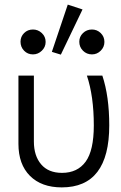

<svg xmlns="http://www.w3.org/2000/svg" viewBox="-20 -796 527 833"><path d="M244 -559 205 -571 274 -776 338 -755ZM123 -560Q100 -560 84.5 -576Q69 -592 69 -615Q69 -637 84.5 -652.5Q100 -668 123 -668Q145 -668 161.5 -652.5Q178 -637 178 -614Q178 -592 161.5 -576Q145 -560 123 -560ZM379 -560Q356 -560 340 -576Q324 -592 324 -615Q324 -637 340 -652.5Q356 -668 379 -668Q401 -668 417 -652.5Q433 -637 433 -614Q433 -592 417 -576Q401 -560 379 -560ZM248 17Q160 17 110 -33Q60 -83 60 -172V-468H127V-182Q127 -120 158.5 -83Q190 -46 249 -46Q316 -46 351.5 -94.5Q387 -143 387 -252Q387 -378 357 -468H424Q454 -378 454 -252Q454 17 248 17Z"/></svg>

Font: Didact Gothic
Style: Regular
Weight: 400
Designer: Daniel Johnson
Foundry: Daniel Johnson
Version: Version 2.101;PS 002.101;hotconv 1.0.88;makeotf.lib2.5.64775